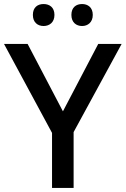

<svg xmlns="http://www.w3.org/2000/svg" viewBox="-20 -932 623 952"><path d="M143 -858C143 -821 167 -803 196 -803C225 -803 250 -821 250 -858C250 -896 225 -912 196 -912C167 -912 143 -896 143 -858ZM334 -858C334 -821 358 -803 387 -803C415 -803 440 -821 440 -858C440 -896 415 -912 387 -912C358 -912 334 -896 334 -858ZM292 -380 117 -714H0L238 -273V0H345V-277L583 -714H467Z"/></svg>

Font: Noto Sans Bamum Medium
Style: Regular
Weight: 500
Designer: Monotype Design Team
Foundry: Monotype Imaging Inc.
Version: Version 2.002